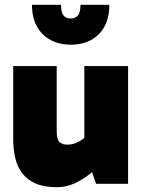

<svg xmlns="http://www.w3.org/2000/svg" viewBox="-20 -765 596 799"><path d="M217 14Q163 14 128 -1.5Q93 -17 72.5 -44Q52 -71 43.5 -107.5Q35 -144 35 -186V-490H216V-217Q216 -184 228 -173.5Q240 -163 260 -163Q273 -163 286 -166.5Q299 -170 314 -179Q329 -188 347 -205L391 -117H331V-490H513V0H380L343 -105L412 -96Q389 -70 358 -44.5Q327 -19 291.5 -2.5Q256 14 217 14ZM274 -579Q202 -579 157.5 -623Q113 -667 113 -745H234Q234 -713 244.5 -700.5Q255 -688 274 -688Q293 -688 304 -700.5Q315 -713 315 -745H435Q435 -667 391.5 -623Q348 -579 274 -579Z"/></svg>

Font: Gabarito Black
Style: Regular
Weight: 900
Designer: Leandro Assis / Alvaro Franca / Felipe Casaprima
Foundry: Naipe Foundry
Version: Version 1.000